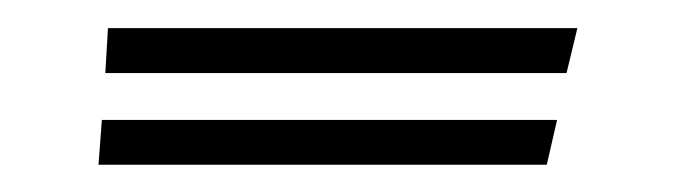

<svg xmlns="http://www.w3.org/2000/svg" viewBox="-20 -322 496 138"><path d="M50.8 -203.6 53.2 -235.8H380.4L373 -203.6ZM55.7 -269.5 57.6 -301.8H395L387.2 -269.5Z"/></svg>

Font: Niconne
Style: Regular
Weight: 400
Designer: Vernon Adams
Foundry: Vernon Adams
Version: Version 1.002